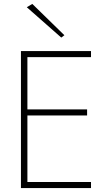

<svg xmlns="http://www.w3.org/2000/svg" viewBox="-20 -961 562 981"><path d="M117 -924 145 -941 309 -781 293 -769ZM87 -700H445V-669H120V-402H425V-371H120V-31H445V0H87Z"/></svg>

Font: Jost* Thin
Style: Regular
Weight: 200
Version: Version 3.7